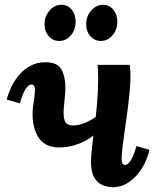

<svg xmlns="http://www.w3.org/2000/svg" viewBox="-20 -771 650 802"><path d="M228 -155Q163 -155 136.5 -204Q110 -253 118 -326Q124 -363 125.5 -383Q127 -403 123.5 -410.5Q120 -418 111 -418Q100 -418 88 -401Q76 -384 63 -339L8 -355Q13 -376 25 -403Q37 -430 57 -454.5Q77 -479 105 -495Q133 -511 170 -511Q220 -511 236.5 -481Q253 -451 253 -405Q253 -387 251 -367Q249 -347 247 -326Q243 -286 250.5 -266.5Q258 -247 286 -247Q309 -247 335.5 -258Q362 -269 382.5 -284.5Q403 -300 405 -313L396 -227Q359 -191 315.5 -173Q272 -155 228 -155ZM450 11Q430 11 409 2.5Q388 -6 374 -29Q360 -52 360 -95Q360 -120 364.5 -157.5Q369 -195 375 -241.5Q381 -288 385.5 -339Q390 -390 390 -442Q390 -456 389.5 -471Q389 -486 388 -500H522Q524 -479 524.5 -470.5Q525 -462 525 -452Q525 -426 521.5 -388Q518 -350 512.5 -308Q507 -266 501 -225.5Q495 -185 491.5 -154Q488 -123 488 -108Q488 -92 492.5 -87Q497 -82 502 -82Q513 -82 525 -99Q537 -116 550 -161L604 -145Q600 -124 588 -97Q576 -70 556.5 -45.5Q537 -21 510.5 -5Q484 11 450 11ZM401 -600Q375 -600 357.5 -620Q340 -640 340 -670Q340 -703 361 -727Q382 -751 410 -751Q437 -751 453.5 -730.5Q470 -710 470 -681Q470 -647 450 -623.5Q430 -600 401 -600ZM227 -600Q201 -600 183.5 -620Q166 -640 166 -670Q166 -703 187 -727Q208 -751 236 -751Q263 -751 279.5 -730.5Q296 -710 296 -681Q296 -647 276 -623.5Q256 -600 227 -600Z"/></svg>

Font: Lora Italic
Style: Italic
Weight: 400
Italic angle: -3°
Designer: Olga Karpushina, Alexei Vanyashin (Cyrillic)
Foundry: Cyreal
Version: Version 2.210; ttfautohint (v1.8.1.43-b0c9)